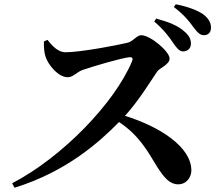

<svg xmlns="http://www.w3.org/2000/svg" viewBox="-20 -856 1040 900"><path d="M703 -755C750 -715 774 -681 793 -653C809 -629 822 -615 838 -615C860 -615 875 -630 875 -651C875 -670 868 -688 846 -707C815 -736 768 -754 712 -769ZM186 -662C185 -635 187 -609 194 -589C206 -552 253 -494 297 -494C325 -494 337 -518 370 -529C420 -546 548 -584 588 -588C599 -588 605 -584 599 -569C518 -374 272 -119 37 3L48 24C291 -51 446 -190 538 -284C631 -222 670 -151 716 -75C750 -22 776 8 815 8C855 8 877 -26 877 -57C877 -167 730 -262 566 -313C631 -385 683 -471 717 -521C729 -538 775 -553 775 -582C775 -614 685 -691 642 -691C621 -691 604 -662 579 -656C531 -644 356 -611 287 -611C253 -611 225 -640 203 -669ZM795 -823C847 -783 868 -754 885 -731C904 -706 916 -691 936 -691C956 -691 969 -704 969 -726C969 -749 959 -768 934 -788C906 -808 860 -825 804 -836Z"/></svg>

Font: Noto Serif CJK JP
Style: Bold
Weight: 700
Designer: Ryoko NISHIZUKA 西塚涼子 (kana & ideographs); Frank Grießhammer (Latin, Greek & Cyrillic); Wenlong ZHANG 张文龙 (bopomofo); San
Foundry: Adobe Systems Incorporated
Version: Version 1.000;PS 1;hotconv 16.6.53;makeotf.lib2.5.65590